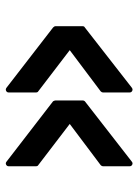

<svg xmlns="http://www.w3.org/2000/svg" viewBox="72 -618 474 658"><g transform="rotate(90 309.0 -289.0)"><path d="M324.2 -335Q324.2 -339.8 327.1 -342.8L534.2 -503.9Q539.1 -507.8 544.4 -505.1Q549.8 -502.4 549.8 -496.1V-404.8Q549.8 -400.9 545.9 -397L404.8 -291L545.9 -183.1Q549.8 -181.2 549.8 -174.8V-82Q549.8 -75.7 544.4 -73Q539.1 -70.3 534.2 -74.2L327.1 -233.9Q324.2 -239.7 324.2 -242.2ZM69.8 -242.2V-335Q69.8 -340.8 74.2 -342.8L280.8 -503.9Q286.1 -507.8 291.5 -505.1Q296.9 -502.4 296.9 -496.1V-404.8Q296.9 -400.9 293 -397L151.9 -291L293 -183.1Q296.9 -181.2 296.9 -174.8V-82Q296.9 -75.7 291.5 -73Q286.1 -70.3 280.8 -74.2L74.2 -233.9Q69.8 -238.3 69.8 -242.2Z"/></g></svg>

Font: Fragment Mono SemBd
Style: Regular
Weight: 600
Designer: Wei Huang based on Nimbus Sans by URW Studio, based on Helvetica by Max Miedinger.
Foundry: Wei Huang
Version: Version 1.011